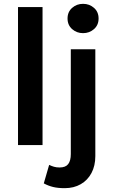

<svg xmlns="http://www.w3.org/2000/svg" viewBox="-20 -757 591 1002"><path d="M74 0V-720H202V0ZM317.5 225Q282.5 225 257 218.8Q231.5 212.5 208.5 200L236.5 103.5Q249 109.5 261.5 113.2Q274 117 291 117Q322.5 117 336 99.2Q349.5 81.5 349.5 47V-500H477.5V57.5Q477.5 108 457.5 145.8Q437.5 183.5 401.5 204.2Q365.5 225 317.5 225ZM413.5 -584Q380.5 -584 356.5 -605Q332.5 -626 332.5 -660.5Q332.5 -695 356.5 -716Q380.5 -737 413.5 -737Q446.5 -737 470.5 -716Q494.5 -695 494.5 -660.5Q494.5 -626 470.5 -605Q446.5 -584 413.5 -584Z"/></svg>

Font: Geologica Medium
Style: Regular
Weight: 500
Designer: Sindre Bremnes, Frode Helland
Foundry: Monokrom Skriftforlag AS
Version: Version 1.010;gftools[0.9.28]